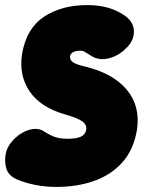

<svg xmlns="http://www.w3.org/2000/svg" viewBox="-56 -712 570 757"><path d="M484 -200Q471 -122 427 -72.5Q383 -23 316 1Q249 25 165 25Q125 25 85 17.5Q45 10 10 -5Q-21 -19 -30 -44.5Q-39 -70 -34 -102Q-30 -128 -12.5 -150Q5 -172 28.5 -186.5Q52 -201 76.5 -203.5Q101 -206 119 -193Q139 -180 159 -172.5Q179 -165 210 -165Q245 -165 262.5 -173Q280 -181 284 -200Q287 -220 268.5 -233.5Q250 -247 197 -262Q104 -289 61 -351.5Q18 -414 31 -499Q48 -600 117.5 -646Q187 -692 289 -692Q378 -692 438 -649Q473 -623 472 -585Q471 -547 436 -517L431 -512Q401 -487 365.5 -480.5Q330 -474 302 -493Q288 -502 279.5 -507Q271 -512 261 -512Q243 -512 232.5 -506.5Q222 -501 220 -490Q219 -475 232.5 -466Q246 -457 282 -449Q391 -422 444.5 -357.5Q498 -293 484 -200Z"/></svg>

Font: Winky Sans Black
Style: Italic
Weight: 900
Italic angle: -8.97852°
Designer: Simon Atzbach
Foundry: typofactur
Version: Version 1.205